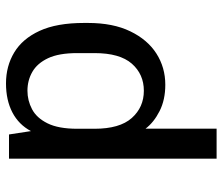

<svg xmlns="http://www.w3.org/2000/svg" viewBox="-71 -490 742 640"><g transform="rotate(-90 300.0 -170.0)"><path d="M91.2 181V-511H171.8L183 -437.8Q204.5 -478.5 245.4 -499.8Q286.2 -521 342 -521Q399.5 -521 445.1 -493.6Q490.8 -466.2 517.1 -409.1Q543.5 -352 543.5 -261V-247.8Q543.5 -164.2 515.6 -106.8Q487.8 -49.2 441.4 -19.6Q395 10 337.5 10Q287.2 10 249.8 -9Q212.2 -28 191 -56V181ZM317.5 -61.5Q372.5 -61.5 407.8 -101.6Q443 -141.8 443 -226V-283.5Q443 -344.8 426 -380.8Q409 -416.8 380.6 -433.1Q352.2 -449.5 317.5 -449.5Q285 -449.5 256 -434.2Q227 -419 208.9 -382.6Q190.8 -346.2 190.8 -283.5V-226Q190.8 -142 226.6 -101.8Q262.5 -61.5 317.5 -61.5Z"/></g></svg>

Font: Chivo Mono Medium
Style: Regular
Weight: 500
Monospace: yes
Designer: Hector Gatti
Foundry: Omnibus-Type
Version: Version 1.008